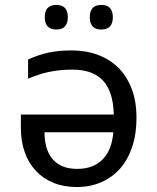

<svg xmlns="http://www.w3.org/2000/svg" viewBox="-20 -751 640 781"><path d="M272 -545.9Q330.1 -545.9 378.4 -527.8Q426.8 -509.8 461.7 -475.1Q496.6 -440.4 515.9 -389.2Q535.2 -337.9 535.2 -272Q535.2 -205.6 517.6 -153.3Q500 -101.1 468 -64.9Q436 -28.8 391.1 -9.5Q346.2 9.8 292 9.8Q239.3 9.8 197 -7.6Q154.8 -24.9 125.5 -56.4Q96.2 -87.9 80.6 -132.1Q64.9 -176.3 64.9 -230V-285.2H442.9Q440.4 -379.4 398.7 -423.6Q356.9 -467.8 274.9 -467.8Q247.6 -467.8 223.9 -465.3Q200.2 -462.9 178.5 -458.3Q156.7 -453.6 136.2 -446.8Q115.7 -439.9 94.2 -431.2V-508.8Q115.2 -518.6 135.5 -525.4Q155.8 -532.2 177 -536.9Q198.2 -541.5 221.7 -543.7Q245.1 -545.9 272 -545.9ZM293.9 -64Q358.9 -64 397 -102.1Q435.1 -140.1 440.9 -212.9H161.1Q161.1 -179.7 168.9 -152.1Q176.8 -124.5 192.9 -105Q209 -85.4 234.1 -74.7Q259.3 -64 293.9 -64ZM209 -731Q255.9 -731 255.9 -681.2Q255.9 -630.9 209 -630.9Q162.1 -630.9 162.1 -681.2Q162.1 -731 209 -731ZM392.1 -731Q439 -731 439 -681.2Q439 -630.9 392.1 -630.9Q345.2 -630.9 345.2 -681.2Q345.2 -731 392.1 -731Z"/></svg>

Font: WenQuanYi Micro Hei Mono
Style: Regular
Weight: 400
Foundry: Ascender Corporation
Version: Version 0.2.0-beta